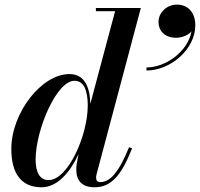

<svg xmlns="http://www.w3.org/2000/svg" viewBox="-20 -784 848 814"><path d="M652 -691.5C652 -654 677.5 -624 726.5 -624C751 -624 776.5 -633.5 792 -651C776 -565.5 683 -498 601 -498V-485C702 -485 808 -574 808 -677C808 -734 774 -764.5 730 -764.5C686.5 -764.5 652 -730 652 -691.5ZM540 -155 527 -159.5C482 -49 445 -12 405 -12C391.5 -12 387.5 -21 387.5 -30C387.5 -34.5 387.5 -39.5 389.5 -45.5L577 -750H386.5V-736.5H468L363 -344C361 -415.5 338.5 -470 274 -470C156 -470 28 -305.5 28 -152.5C28 -52.5 67 10 156.5 10C223.5 10 277 -53.5 313 -130.5L305.5 -91.5C303.5 -81 303.5 -69.5 303.5 -63C303.5 -19.5 327 10 380.5 10C452 10 494.5 -40.5 540 -155ZM352 -336.5C352 -209.5 268 -20.5 186 -20.5C150.5 -20.5 131 -50.5 131 -108C131 -231.5 219 -441.5 295.5 -441.5C336.5 -441.5 352 -399 352 -336.5Z"/></svg>

Font: Bodoni* 16pt Medium
Style: Italic
Weight: 500
Italic angle: -13°
Version: Version 2.3